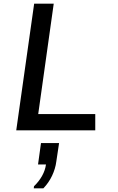

<svg xmlns="http://www.w3.org/2000/svg" viewBox="-20 -706 640 1040"><path d="M68 0 165 -686H271L187 -88H496V0ZM163 314 164 303Q191 277 208 246.5Q225 216 229 185H186L202 69H300L285 169Q280 208 262 246Q244 284 215 314Z"/></svg>

Font: Chivo Mono
Style: Italic
Weight: 400
Italic angle: -8.05°
Monospace: yes
Version: Version 1.008